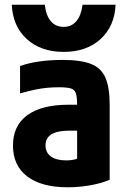

<svg xmlns="http://www.w3.org/2000/svg" viewBox="-20 -784 540 814"><path d="M267 10Q156 10 95.5 -36Q35 -82 35 -167Q35 -251 95.5 -295.5Q156 -340 271 -340H376V-230H273Q173 -230 173 -168Q173 -137 196 -120.5Q219 -104 261 -104Q286 -104 305.5 -110.5Q325 -117 343 -131L307 -58V-336Q307 -371 302 -387.5Q297 -404 280.5 -409Q264 -414 230 -414Q205 -414 182 -412Q159 -410 131.5 -404.5Q104 -399 65 -388V-504Q101 -517 147 -523.5Q193 -530 245 -530Q322 -530 365.5 -513Q409 -496 427 -454.5Q445 -413 445 -340V-22Q411 -7 363 1.5Q315 10 267 10ZM250 -564Q153 -564 93.5 -618.5Q34 -673 30 -764H170Q175 -718 195.5 -694Q216 -670 250 -670Q283 -670 303.5 -694Q324 -718 330 -764H470Q466 -673 406.5 -618.5Q347 -564 250 -564Z"/></svg>

Font: M PLUS 1 Code
Style: Bold
Weight: 700
Designer: Coji Morishita
Foundry: UNDERFOREST DESIGN
Version: Version 1.002